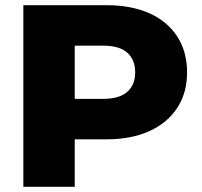

<svg xmlns="http://www.w3.org/2000/svg" viewBox="-20 -720 777 740"><path d="M70 0V-700H390Q486 -700 555.5 -669Q625 -638 663 -579.5Q701 -521 701 -441Q701 -362 663 -304Q625 -246 555.5 -214.5Q486 -183 390 -183H180L268 -269V0ZM268 -248 180 -339H378Q440 -339 470.5 -366Q501 -393 501 -441Q501 -490 470.5 -517Q440 -544 378 -544H180L268 -635Z"/></svg>

Font: Montserrat Thin ExtraBold
Style: Regular
Weight: 800
Version: Version 9.000